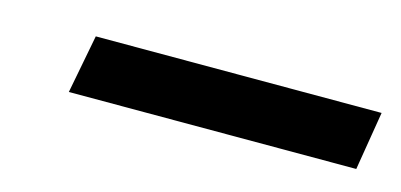

<svg xmlns="http://www.w3.org/2000/svg" viewBox="-27 -739 483 231"><g transform="rotate(15 215.0 -623.5)"><path d="M60 -587 74 -660H430L418 -587Z"/></g></svg>

Font: DM Sans 28pt Medium
Style: Italic
Weight: 500
Italic angle: -10°
Version: Version 4.004;gftools[0.9.30]